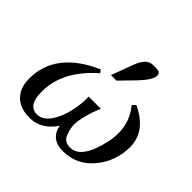

<svg xmlns="http://www.w3.org/2000/svg" viewBox="-177 -951 1164 1164"><g transform="rotate(45 405.0 -369.0)"><path d="M498.5 9.8Q396 9.8 377 -85.9Q312.5 9.8 213.9 9.8Q114.7 9.8 71.8 -54.2Q43.5 -95.2 43.5 -156.7Q43.5 -385.7 311 -503.4L325.7 -484.4Q264.2 -432.6 220.7 -368.2Q153.3 -268.1 153.3 -156.7Q153.3 -93.8 173.1 -65.2Q192.9 -36.6 230 -36.6Q278.3 -36.6 313.7 -87.9Q349.1 -139.2 363.8 -209.5Q376.5 -268.6 376.5 -316.9L376 -335H481.4Q455.1 -279.8 439.9 -209.5Q433.1 -179.7 433.1 -153.3Q433.1 -117.2 449.5 -76.9Q465.8 -36.6 514.6 -36.6Q611.8 -36.6 653.3 -231.9Q661.1 -270 661.1 -305.7Q661.1 -405.3 596.2 -483.4L617.2 -503.4Q770.5 -430.7 770.5 -295.9Q770.5 -174.8 694.1 -82.5Q617.7 9.8 498.5 9.8ZM427.2 -522.9H379.4L432.1 -664.1Q462.4 -746.6 516.1 -746.6H543.5Q580.6 -746.6 580.6 -718.8Q580.6 -680.7 509.8 -607.9Z"/></g></svg>

Font: Munson
Style: Italic
Weight: 400
Italic angle: -12°
Designer: Paul James MIller
Foundry: High-Logic / Made with FontCreator
Version: Version 2.10;May 5, 2019;FontCreator 11.5.0.2430 64-bit